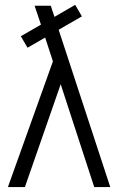

<svg xmlns="http://www.w3.org/2000/svg" viewBox="-20 -763 482 783"><path d="M12.2 0 195.8 -512.7Q195.8 -512.7 164.1 -609.9L92.3 -568.4L64.9 -615.2L147 -662.6L121.1 -739.7H187L202.1 -694.3L286.6 -743.2L314 -696.3L219.2 -641.6L429.7 0H364.3L227.5 -419.4L81.5 0Z"/></svg>

Font: News Cycle
Style: Regular
Weight: 500
Version: Version 0.5.2